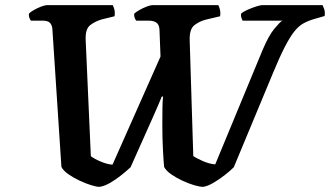

<svg xmlns="http://www.w3.org/2000/svg" viewBox="-20 -724 1279 744"><path d="M365 0Q354 0 333 -6.5Q312 -13 288.5 -24Q265 -35 245.5 -48.5Q226 -62 218 -77L183 -611Q182 -626 174 -635Q166 -644 145 -644H100Q97 -647 94 -654.5Q91 -662 92 -671Q97 -677 111 -685Q125 -693 139.5 -698.5Q154 -704 161 -704H417Q420 -698 423 -688Q426 -678 424 -661L375 -649Q350 -642 330 -627Q310 -612 312 -569L332 -119Q344 -109 370 -98Q396 -87 416 -86L602 -505L598 -609Q597 -628 586.5 -636Q576 -644 556 -644H508Q505 -647 502 -654.5Q499 -662 500 -671Q506 -677 520 -685Q534 -693 548.5 -698.5Q563 -704 570 -704H826Q829 -699 832 -687.5Q835 -676 833 -661L778 -648Q754 -642 734 -627Q714 -612 715 -569L729 -119Q739 -112 764.5 -100.5Q790 -89 814 -87L997 -529Q1021 -586 1043 -612.5Q1065 -639 1074 -644H920Q918 -648 915.5 -655Q913 -662 914 -671Q923 -679 940 -686.5Q957 -694 973 -699Q989 -704 995 -704H1230Q1233 -698 1236.5 -688Q1240 -678 1238 -662L1200 -651Q1175 -644 1156 -633.5Q1137 -623 1120 -601.5Q1103 -580 1083 -541Q1063 -502 1037 -439L886 -76Q871 -61 849 -44Q827 -27 805 -14.5Q783 -2 767 0Q754 0 732 -6.5Q710 -13 686.5 -24Q663 -35 643.5 -48.5Q624 -62 616 -77Q614 -96 611.5 -141.5Q609 -187 609 -239Q609 -280 609.5 -308Q610 -336 612 -350H607Q594 -318 573.5 -272Q553 -226 530 -174.5Q507 -123 486 -76Q470 -61 448.5 -44Q427 -27 405 -14.5Q383 -2 365 0Z"/></svg>

Font: Texturina
Style: Bold Italic
Weight: 700
Italic angle: -11°
Designer: Guillermo Torres Carreño
Foundry: Omnibus-Type
Version: Version 1.002; ttfautohint (v1.8.3)